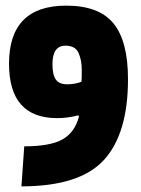

<svg xmlns="http://www.w3.org/2000/svg" viewBox="-20 -651 499 681"><path d="M183 -232Q12 -232 12 -425Q12 -631 215 -631Q331 -631 382.5 -568Q434 -505 434 -370Q434 -177 348.5 -83.5Q263 10 56 10L66 -132Q158 -132 201.5 -156.5Q245 -181 260 -237L258 -242Q220 -232 183 -232ZM269 -361Q270 -369 270 -403.5Q270 -438 258.5 -463.5Q247 -489 212 -489Q166 -489 166 -423Q166 -386 178 -369Q190 -352 218 -352Q246 -352 269 -361Z"/></svg>

Font: Passion One
Style: Regular
Weight: 400
Designer: Alejandro Lo Celso
Foundry: Fontstage
Version: Version 1.002